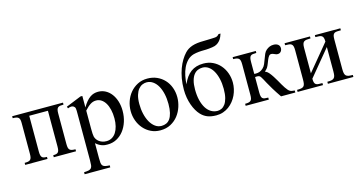

<svg xmlns="http://www.w3.org/2000/svg" viewBox="-88 -1083 3233 1705"><g transform="rotate(-15 1528.5 -230.5)"><path d="M287.6 0V-18.6Q303.7 -18.6 314.7 -21.2Q325.7 -23.9 332.3 -31Q338.9 -38.1 341.6 -51Q344.2 -64 344.2 -84.5V-412.1H172.4V-84.5Q172.4 -63.5 175.3 -50.5Q178.2 -37.6 184.8 -30.5Q191.4 -23.4 202.6 -21Q213.9 -18.6 230 -18.6V0H24.9V-18.6Q43.9 -18.6 56.6 -21Q69.3 -23.4 76.9 -30.5Q84.5 -37.6 87.6 -50.5Q90.8 -63.5 90.8 -84.5V-367.7Q90.8 -386.2 87.9 -398.2Q85 -410.2 77.6 -417Q70.3 -423.8 57.6 -426.5Q44.9 -429.2 24.9 -429.2V-447.3H492.2V-429.2Q473.6 -429.2 460.9 -427.2Q448.2 -425.3 440.7 -418.7Q433.1 -412.1 429.7 -399.9Q426.3 -387.7 426.3 -367.7V-84.5Q426.3 -64 429.2 -51Q432.1 -38.1 439.7 -31Q447.3 -23.9 460 -21.2Q472.7 -18.6 492.2 -18.6V0Z M897.5 -194.3Q897.5 -238.3 888.9 -274.2Q880.4 -310.1 865 -335.7Q849.6 -361.3 827.9 -375.5Q806.2 -389.6 779.8 -389.6Q765.1 -389.6 752.4 -385.7Q739.7 -381.8 727.1 -373.8Q714.4 -365.7 701.4 -353.8Q688.5 -341.8 673.3 -325.2V-157.7Q673.3 -105.5 677.7 -86.4Q680.7 -73.7 688.7 -61Q696.8 -48.3 709.2 -38.6Q721.7 -28.8 739 -22.7Q756.3 -16.6 777.8 -16.6Q806.2 -16.6 828.6 -29.8Q851.1 -43 866.2 -66.7Q881.3 -90.3 889.4 -122.8Q897.5 -155.3 897.5 -194.3ZM984.9 -240.7Q984.9 -188 970 -141.6Q955.1 -95.2 928 -60.3Q900.9 -25.4 863.3 -5.4Q825.7 14.6 779.8 14.6Q769 14.6 756.8 13.7Q744.6 12.7 731.4 8.5Q718.3 4.4 703.6 -3.7Q689 -11.7 673.3 -25.9V111.8Q673.3 138.2 675 154.5Q676.8 170.9 684.3 180.2Q691.9 189.5 707 193.4Q722.2 197.3 749 198.2V216.8H513.2V198.2Q540.5 197.3 556.2 193.6Q571.8 189.9 579.6 180.4Q587.4 170.9 589.4 154.1Q591.3 137.2 591.3 109.4V-315.9Q591.3 -334 591.1 -346.2Q590.8 -358.4 589.4 -366.5Q587.9 -374.5 584.5 -379.4Q581.1 -384.3 574.7 -388.7Q567.4 -393.6 555.4 -394.5Q543.5 -395.5 522 -386.7L516.1 -403.3L655.8 -460H673.3V-354.5Q690.4 -383.8 707.5 -404.1Q724.6 -424.3 742.2 -436.8Q759.8 -449.2 778.3 -454.6Q796.9 -460 817.4 -460Q854.5 -460 885.3 -443.1Q916 -426.3 938.2 -396.7Q960.4 -367.2 972.7 -327.1Q984.9 -287.1 984.9 -240.7Z M1394 -194.3Q1394 -244.1 1384.3 -287.1Q1374.5 -330.1 1356.4 -361.6Q1338.4 -393.1 1312.5 -411.1Q1286.6 -429.2 1254.4 -429.2Q1235.4 -429.2 1215.6 -420.9Q1195.8 -412.6 1179.7 -393.1Q1163.6 -373.5 1153.6 -341.1Q1143.6 -308.6 1143.6 -259.8Q1143.6 -211.9 1153.6 -168.5Q1163.6 -125 1182.1 -92.3Q1200.7 -59.6 1226.8 -40.3Q1252.9 -21 1285.2 -21Q1309.1 -21 1329.3 -30Q1349.6 -39.1 1363.8 -59.6Q1377.9 -80.1 1386 -113.3Q1394 -146.5 1394 -194.3ZM1485.4 -231.9Q1485.4 -188.5 1471.4 -144.8Q1457.5 -101.1 1429.9 -65.4Q1402.3 -29.8 1361.1 -7.6Q1319.8 14.6 1264.6 14.6Q1217.8 14.6 1179 -4.4Q1140.1 -23.4 1112.1 -55.7Q1084 -87.9 1068.6 -130.4Q1053.2 -172.9 1053.2 -219.2Q1053.2 -264.6 1068.1 -307.9Q1083 -351.1 1111.1 -384.8Q1139.2 -418.5 1179.2 -439.2Q1219.2 -460 1269.5 -460Q1317.9 -460 1357.4 -442.4Q1397 -424.8 1425.5 -394Q1454.1 -363.3 1469.7 -321.5Q1485.4 -279.8 1485.4 -231.9Z M1902.8 -196.3Q1902.8 -246.1 1893.1 -288.3Q1883.3 -330.6 1865.7 -361.6Q1848.1 -392.6 1823.2 -409.9Q1798.3 -427.2 1768.1 -427.2Q1745.6 -427.2 1725.1 -418.7Q1704.6 -410.2 1689 -390.4Q1673.3 -370.6 1664.1 -337.6Q1654.8 -304.7 1654.8 -256.3Q1654.8 -201.2 1665.5 -157.5Q1676.3 -113.8 1695.3 -83.5Q1714.4 -53.2 1741.2 -37.1Q1768.1 -21 1800.3 -21Q1819.3 -21 1837.6 -29.8Q1856 -38.6 1870.6 -58.8Q1885.3 -79.1 1894 -112.8Q1902.8 -146.5 1902.8 -196.3ZM2002 -677.7Q1998 -664.6 1992.2 -650.9Q1986.3 -637.2 1977.3 -624.5Q1968.3 -611.8 1955.1 -601.1Q1941.9 -590.3 1923.3 -584Q1914.6 -581.1 1899.9 -578.9Q1885.3 -576.7 1870.4 -575.2Q1855.5 -573.7 1842.3 -573.2Q1829.1 -572.8 1823.2 -572.8Q1812.5 -572.8 1799.8 -572.3Q1787.1 -571.8 1773.9 -570.6Q1760.7 -569.3 1748 -567.1Q1735.4 -564.9 1724.1 -562Q1690.4 -552.2 1666.3 -527.6Q1642.1 -502.9 1626.5 -469.5Q1610.8 -436 1603 -397.2Q1595.2 -358.4 1593.3 -320.3Q1623 -391.6 1669.4 -425.8Q1715.8 -460 1784.7 -460Q1833 -460 1871.8 -441.2Q1910.6 -422.4 1938.2 -390.4Q1965.8 -358.4 1980.7 -316.7Q1995.6 -274.9 1995.6 -229Q1995.6 -200.2 1989 -170.9Q1982.4 -141.6 1969.7 -114.5Q1957 -87.4 1938.2 -64Q1919.4 -40.5 1895.5 -22.9Q1871.6 -5.4 1842.5 4.6Q1813.5 14.6 1779.8 14.6Q1731.9 14.6 1698 1Q1664.1 -12.7 1638.7 -40.5Q1622.6 -57.6 1607.9 -82.8Q1593.3 -107.9 1582.3 -138.7Q1571.3 -169.4 1564.9 -205.3Q1558.6 -241.2 1558.6 -280.3Q1558.6 -335.4 1567.1 -383.1Q1575.7 -430.7 1590.3 -470.2Q1605 -509.8 1624 -541Q1643.1 -572.3 1664.1 -594.7Q1677.7 -609.4 1694.8 -620.4Q1711.9 -631.3 1733.6 -638.7Q1755.4 -646 1782 -649.4Q1808.6 -652.8 1842.3 -652.8Q1844.2 -652.8 1852.3 -653.1Q1860.4 -653.3 1871.8 -653.6Q1883.3 -653.8 1896.5 -654.3Q1909.7 -654.8 1921.6 -655.3Q1933.6 -655.8 1942.9 -656.5Q1952.1 -657.2 1956.1 -658.2Q1965.8 -661.1 1973.4 -667.2Q1981 -673.3 1983.9 -677.7Z M2377 0Q2342.8 -49.8 2320.8 -86.2Q2298.8 -122.6 2285.2 -147.7Q2271.5 -172.9 2263.4 -188.2Q2255.4 -203.6 2249 -211.9Q2242.7 -220.2 2235.6 -223.1Q2228.5 -226.1 2216.3 -226.1Q2213.9 -226.1 2210.7 -225.8Q2207.5 -225.6 2205.1 -225.6Q2202.1 -225.1 2198.7 -225.1V-84.5Q2198.7 -62 2201.7 -49.1Q2204.6 -36.1 2211.9 -29.3Q2219.2 -22.5 2231.9 -20.5Q2244.6 -18.6 2264.6 -18.6V0H2051.8V-18.6Q2071.8 -18.6 2084.5 -21.5Q2097.2 -24.4 2104.5 -31.7Q2111.8 -39.1 2114.5 -51.8Q2117.2 -64.5 2117.2 -84.5V-362.8Q2117.2 -382.8 2114.5 -395.8Q2111.8 -408.7 2104.5 -416Q2097.2 -423.3 2084.5 -426.3Q2071.8 -429.2 2051.8 -429.2V-447.3H2264.6V-429.2Q2244.6 -429.2 2231.9 -427.2Q2219.2 -425.3 2211.9 -418.5Q2204.6 -411.6 2201.7 -398.4Q2198.7 -385.3 2198.7 -362.8V-254.4Q2201.7 -253.9 2204.6 -253.9Q2207 -253.4 2209.5 -253.4H2214.4Q2233.4 -253.4 2249.5 -259.5Q2265.6 -265.6 2281.2 -280.3Q2296.4 -293.9 2305.4 -315.2Q2314.5 -336.4 2322.3 -358.6Q2330.1 -380.9 2339.1 -401.4Q2348.1 -421.9 2362.8 -434.1Q2377.4 -446.3 2393.3 -453.1Q2409.2 -460 2430.2 -460Q2455.6 -460 2471.2 -448Q2486.8 -436 2486.8 -414.1Q2486.8 -405.8 2484.1 -397.9Q2481.4 -390.1 2476.3 -383.8Q2471.2 -377.4 2463.9 -373.8Q2456.5 -370.1 2446.8 -370.1Q2437.5 -370.1 2430.7 -372.6Q2423.8 -375 2417.5 -377.9Q2411.1 -380.9 2404.3 -383.3Q2397.5 -385.7 2388.7 -385.7Q2376.5 -385.7 2367.9 -374.8Q2359.4 -363.8 2352.3 -347.4Q2345.2 -331.1 2338.4 -312.3Q2331.5 -293.5 2322.3 -278.3Q2320.3 -274.4 2315.9 -269.8Q2311.5 -265.1 2307.1 -260.3Q2301.8 -254.9 2295.4 -249Q2300.8 -247.1 2306.6 -243.7Q2312 -240.7 2318.1 -236.1Q2324.2 -231.4 2330.1 -224.1Q2345.7 -205.6 2359.4 -184.1Q2373 -162.6 2385.3 -141.6Q2397.5 -120.6 2408.2 -101.3Q2418.9 -82 2429.2 -67.4Q2440.9 -50.3 2449.2 -41.3Q2457.5 -32.2 2465.8 -27.6Q2474.1 -22.9 2483.9 -21.5Q2493.7 -20 2508.3 -18.6V0Z M2807.6 0V-18.6Q2831.1 -18.6 2845.7 -21.5Q2860.4 -24.4 2868.9 -32.7Q2877.4 -41 2880.4 -55.7Q2883.3 -70.3 2883.3 -93.8V-317.9L2686 -79.1Q2686 -56.2 2690.2 -43.7Q2694.3 -31.2 2703.6 -25.6Q2712.9 -20 2727.5 -19.3Q2742.2 -18.6 2762.7 -18.6V0H2529.3V-18.6Q2553.2 -18.6 2567.9 -21.5Q2582.5 -24.4 2590.6 -32.7Q2598.6 -41 2601.3 -55.7Q2604 -70.3 2604 -93.8V-361.8Q2604 -384.8 2600.6 -398.2Q2597.2 -411.6 2588.6 -418.5Q2580.1 -425.3 2565.7 -427.2Q2551.3 -429.2 2529.3 -429.2V-447.3H2762.7V-429.2Q2740.7 -429.2 2726.1 -427.2Q2711.4 -425.3 2702.4 -418.5Q2693.4 -411.6 2689.7 -398.2Q2686 -384.8 2686 -361.8V-128.9L2883.3 -367.7Q2883.3 -390.1 2879.2 -402.6Q2875 -415 2866 -420.9Q2856.9 -426.8 2842.5 -428Q2828.1 -429.2 2807.6 -429.2V-447.3H3042V-429.2Q3020.5 -429.2 3005.9 -428.2Q2991.2 -427.2 2981.9 -421.4Q2972.7 -415.5 2968.8 -403.1Q2964.8 -390.6 2964.8 -367.7V-93.8Q2964.8 -69.8 2968 -54.9Q2971.2 -40 2979.7 -32Q2988.3 -23.9 3003.2 -21.2Q3018.1 -18.6 3042 -18.6V0Z"/></g></svg>

Font: Doulos SIL Compact
Style: Regular
Weight: 400
Designer: Walt Agee, Victor Gaultney, Peter Martin, Debbi Hosken
Foundry: SIL International
Version: Version 4.110; 2011; Maintenance release ; LnSpcTght